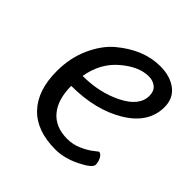

<svg xmlns="http://www.w3.org/2000/svg" viewBox="-145 -622 751 751"><g transform="rotate(45 230.5 -246.5)"><path d="M378 -395Q378 -420 362.5 -433.5Q347 -447 322 -447Q268 -447 210 -397.5Q152 -348 138 -265Q231 -265 304.5 -302Q378 -339 378 -395ZM53 -207Q53 -280 80 -340Q107 -400 148 -435Q234 -507 326 -507Q381 -507 416 -480.5Q451 -454 451 -405Q451 -317 359.5 -261.5Q268 -206 134 -206Q134 -131 169 -89.5Q204 -48 270 -48Q301 -48 330 -61Q359 -74 376 -88L393 -101Q404 -101 412 -86Q420 -71 420 -56Q420 -38 367.5 -12Q315 14 266 14Q162 14 107.5 -43.5Q53 -101 53 -207Z"/></g></svg>

Font: Kite One
Style: Regular
Weight: 400
Designer: Eduardo Rodriguez Tunni
Foundry: Eduardo Rodriguez Tunni
Version: Version 1.001